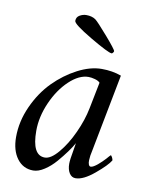

<svg xmlns="http://www.w3.org/2000/svg" viewBox="-74 -674 586 737"><g transform="rotate(10 219.0 -306.0)"><path d="M297.9 -424.8Q339.4 -424.8 374 -412.1L314.5 -103.5Q313 -98.1 311.8 -89.8Q310.5 -81.5 310.1 -71.5Q309.6 -61.5 312.3 -54.7Q314.9 -47.9 320.3 -47.9Q325.2 -47.9 332.3 -52Q339.4 -56.2 346.4 -62Q353.5 -67.9 361.1 -75.2Q368.7 -82.5 374 -88.4Q378.9 -94.7 383.8 -99.6L388.7 -104.5Q391.1 -104.5 394.8 -97.4Q398.4 -90.3 398.4 -85.9Q386.2 -65.4 343.5 -29.8Q300.8 5.9 270.5 5.9Q255.4 5.9 246.3 -8.3Q237.3 -22.5 237.3 -44.9Q237.3 -60.5 244.1 -96.7Q248 -120.1 249 -127Q240.2 -110.8 225.8 -91.1Q211.4 -71.3 191.7 -48.3Q171.9 -25.4 148.7 -10.3Q125.5 4.9 105.5 4.9Q65.9 4.9 42.2 -26.9Q18.6 -58.6 18.6 -110.4Q18.6 -171.4 45.4 -230.7Q72.3 -290 113.5 -331.8Q154.8 -373.5 204.1 -399.2Q253.4 -424.8 297.9 -424.8ZM252.9 -385.7Q216.3 -385.7 178.2 -349.9Q140.1 -314 115.5 -258.1Q90.8 -202.1 90.8 -147.5Q90.8 -51.8 140.6 -51.8Q164.1 -51.8 193.1 -86.2Q222.2 -120.6 245.1 -170.7Q268.1 -220.7 277.3 -267.6L297.9 -371.1Q292 -377.9 278.1 -381.8Q264.2 -385.7 252.9 -385.7ZM324.2 -490.2Q311 -490.2 238 -533.2Q165 -576.2 165 -588.9Q165 -604 177.7 -611.1Q190.4 -618.2 203.1 -618.2Q225.1 -618.2 239.3 -608.4Q249.5 -601.1 290.8 -553.5Q332 -505.9 332 -500Q332 -497.6 329.1 -493.9Q326.2 -490.2 324.2 -490.2Z"/></g></svg>

Font: Amiri
Style: Slanted
Weight: 400
Italic angle: 9°
Designer: Khaled Hosny
Version: Version 000.107